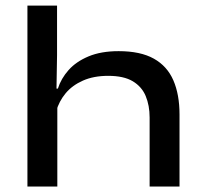

<svg xmlns="http://www.w3.org/2000/svg" viewBox="-20 -680 746 700"><path d="M525.5 0V-251.5Q525.5 -295.5 511.2 -329.8Q497 -364 464 -383.8Q431 -403.5 374.5 -403.5Q321.5 -403.5 282.5 -386.2Q243.5 -369 219.2 -339.8Q195 -310.5 185 -274.5L168.5 -357H191Q202.5 -393.5 230 -424.5Q257.5 -455.5 303 -474.5Q348.5 -493.5 412.5 -493.5Q492 -493.5 540.8 -466.2Q589.5 -439 612 -387.2Q634.5 -335.5 634.5 -262.5V0ZM80 0V-659.5H188V-479L185.5 -331L189 -326V0Z"/></svg>

Font: Anek Latin Expanded Medium
Style: Regular
Weight: 500
Width: 7
Designer: Yesha Goshar
Foundry: Ek Type
Version: Version 1.003